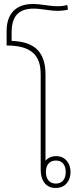

<svg xmlns="http://www.w3.org/2000/svg" viewBox="-20 -933 396 958"><path d="M316 -908C296 -903 283 -902 265 -902C225 -902 189 -913 143 -913C63 -913 13 -868 13 -778V-706C133 -706 183 -660 183 -563V-88C183 -31 209 5 258 5C305 5 332 -30 332 -75C332 -119 305 -154 260 -154C237 -154 219 -145 207 -131V-560C207 -677 150 -725 38 -729V-771C38 -855 75 -890 149 -890C186 -890 227 -879 267 -879C288 -879 302 -881 319 -885ZM259 -132C290 -132 308 -110 308 -75C308 -39 290 -17 259 -17C227 -17 209 -39 209 -75C209 -110 227 -132 259 -132Z"/></svg>

Font: Noto Sans Thai Looped SemiCondensed Thin
Style: Regular
Weight: 100
Width: 4
Designer: Sasikarn Vongin, Ben Mitchell
Foundry: The Fontpad Ltd
Version: Version 1.001